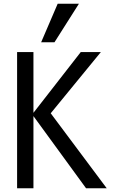

<svg xmlns="http://www.w3.org/2000/svg" viewBox="-20 -1002 640 1022"><path d="M158 -384V0H71V-725H158V-401.5L410 -725H517L250 -399L548 0H438ZM199 -777 287 -982H400L270 -777Z"/></svg>

Font: JuliaMono
Style: Regular
Weight: 400
Monospace: yes
Designer: cormullion
Foundry: corm
Version: Version 0.055; ttfautohint (v1.8.4)